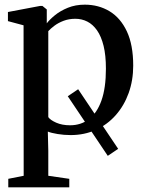

<svg xmlns="http://www.w3.org/2000/svg" viewBox="-20 -568 620 823"><path d="M442 100 270.5 -155.5 315 -185.5 486.5 70ZM15.5 235V198.5L81.5 185.5L81 -459.5L14 -477.5V-516.5L151.5 -542.5H162L180.5 -527.5V-468Q192.5 -484 215.5 -502.8Q238.5 -521.5 271 -534.8Q303.5 -548 343.5 -548Q402.5 -548 449.5 -519.8Q496.5 -491.5 523.8 -433.5Q551 -375.5 551 -286.5Q551 -223.5 531.5 -169.2Q512 -115 476.2 -74.5Q440.5 -34 391.2 -11.5Q342 11 282.5 11Q254.5 11 227 6.5Q199.5 2 185 -4L187 78V185.5L277 198.5V235ZM280.5 -31Q326.5 -31 361 -57Q395.5 -83 414.8 -137Q434 -191 434 -273.5Q434 -331 424 -371.5Q414 -412 396 -437.8Q378 -463.5 354.2 -475.5Q330.5 -487.5 303 -487.5Q275.5 -487.5 252.5 -478.8Q229.5 -470 213 -457.5Q196.5 -445 187 -434.5V-66Q195.5 -53.5 220.8 -42.2Q246 -31 280.5 -31Z"/></svg>

Font: Merriweather 72pt Medium
Style: Regular
Weight: 500
Version: Version 2.100